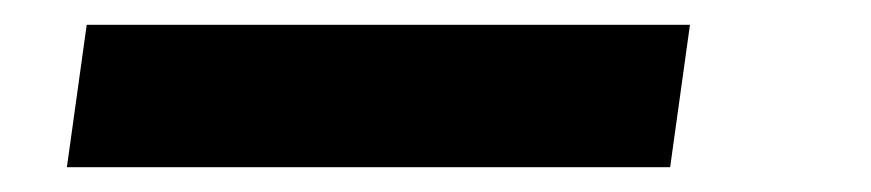

<svg xmlns="http://www.w3.org/2000/svg" viewBox="-20 -20 703 155"><path d="M34 115 50 0H537L521 115Z"/></svg>

Font: Plus Jakarta Sans
Style: Bold Italic
Weight: 700
Italic angle: -8°
Designer: Gumpita Rahayu
Foundry: Tokotype
Version: Version 2.071; ttfautohint (v1.8.4.7-5d5b);gftools[0.9.29]